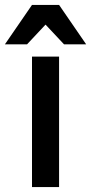

<svg xmlns="http://www.w3.org/2000/svg" viewBox="-50 -760 370 780"><path d="M80 -530H190V0H80ZM80 -740H190L300 -580H210L135 -660L60 -580H-30Z"/></svg>

Font: .
Style: 
Weight: 500
Designer: A.Korolkova, Vitaly Kuzmin
Foundry: ParaType Ltd
Version: Version 1.000; Glyphs 3.2, build 3192.0